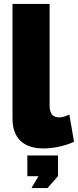

<svg xmlns="http://www.w3.org/2000/svg" viewBox="-20 -750 399 983"><path d="M44 -142C44 -43 101 10 202 10C253 10 314 -3 359 -24L335 -164C319 -155 299 -149 283 -149C250 -149 234 -169 234 -209V-730H44ZM223 213 277 152V46H120V152H177L141 213Z"/></svg>

Font: Raleway Black
Style: Regular
Weight: 900
Designer: Matt McInerney, Pablo Impallari, Rodrigo Fuenzalida
Foundry: Matt McInerney, Pablo Impallari, Rodrigo Fuenzalida
Version: Version 3.000g; ttfautohint (v1.5) -l 8 -r 28 -G 28 -x 14 -D